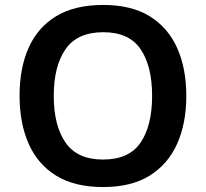

<svg xmlns="http://www.w3.org/2000/svg" viewBox="-20 -745 831 775"><path d="M732 -358Q732 -247 695 -164.5Q658 -82 584 -36Q510 10 396 10Q281 10 206.5 -36Q132 -82 95.5 -165Q59 -248 59 -359Q59 -470 95.5 -552Q132 -634 206.5 -679.5Q281 -725 397 -725Q510 -725 584 -679.5Q658 -634 695 -551.5Q732 -469 732 -358ZM197 -358Q197 -238 244.5 -169.5Q292 -101 396 -101Q501 -101 547.5 -169.5Q594 -238 594 -358Q594 -478 547.5 -546.5Q501 -615 397 -615Q292 -615 244.5 -546.5Q197 -478 197 -358Z"/></svg>

Font: Noto Sans Adlam SemiBold
Style: Regular
Weight: 600
Version: Version 3.001